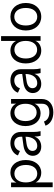

<svg xmlns="http://www.w3.org/2000/svg" viewBox="1220 -1972 982 3461"><g transform="rotate(-90 1710.5 -241.0)"><path d="M67 218H153V-91C182 -28 249 12 329 12C464 12 557 -101 557 -266C557 -431 466 -544 333 -544C250 -544 180 -502 151 -435V-532H67ZM311 -60C214 -60 153 -140 153 -266C153 -392 214 -472 311 -472C407 -472 468 -391 468 -264C468 -139 407 -60 311 -60Z M797 12C885 12 955 -33 979 -111C981 -58 985 -27 994 0H1077C1068 -37 1063 -76 1063 -125V-358C1063 -475 981 -544 860 -544C753 -544 663 -484 640 -408L720 -372C736 -430 789 -474 860 -474C932 -474 977 -429 977 -353V-331L813 -308C692 -291 633 -224 633 -140C633 -50 700 12 797 12ZM721 -146C721 -191 749 -239 857 -254L977 -271C976 -140 909 -60 813 -60C757 -60 721 -93 721 -146Z M1417 230C1563 230 1657 149 1657 20V-532H1573V-440C1544 -504 1476 -544 1397 -544C1265 -544 1169 -434 1169 -272C1169 -110 1262 0 1397 0C1480 0 1546 -41 1571 -107V30C1571 112 1516 158 1417 158C1330 158 1272 121 1251 61L1176 89C1205 176 1299 230 1417 230ZM1415 -71C1320 -71 1259 -149 1259 -272C1259 -394 1320 -472 1415 -472C1510 -472 1571 -394 1571 -272C1571 -149 1510 -71 1415 -71Z M1928 12C2016 12 2086 -33 2110 -111C2112 -58 2116 -27 2125 0H2208C2199 -37 2194 -76 2194 -125V-358C2194 -475 2112 -544 1991 -544C1884 -544 1794 -484 1771 -408L1851 -372C1867 -430 1920 -474 1991 -474C2063 -474 2108 -429 2108 -353V-331L1944 -308C1823 -291 1764 -224 1764 -140C1764 -50 1831 12 1928 12ZM1852 -146C1852 -191 1880 -239 1988 -254L2108 -271C2107 -140 2040 -60 1944 -60C1888 -60 1852 -93 1852 -146Z M2530 12C2613 12 2681 -30 2706 -95V0H2790V-712H2704V-441C2675 -504 2610 -544 2528 -544C2391 -544 2298 -432 2298 -268C2298 -102 2390 12 2530 12ZM2545 -62C2448 -62 2387 -142 2387 -267C2387 -392 2449 -472 2546 -472C2643 -472 2704 -393 2704 -268C2704 -142 2642 -62 2545 -62Z M3140 12C3287 12 3388 -101 3388 -266C3388 -431 3287 -544 3140 -544C2993 -544 2892 -431 2892 -266C2892 -101 2993 12 3140 12ZM3140 -60C3043 -60 2982 -140 2982 -267C2982 -394 3043 -474 3140 -474C3237 -474 3298 -394 3298 -267C3298 -140 3237 -60 3140 -60Z"/></g></svg>

Font: Ronzino
Style: Regular
Weight: 400
Designer: Nunzio Mazzaferro
Foundry: Collletttivo
Version: Version 1.000;Glyphs 3.3 (3337)